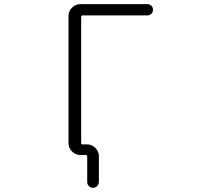

<svg xmlns="http://www.w3.org/2000/svg" viewBox="-20 -774 1040 932"><path d="M370.1 -21.5Q346.7 -21.5 329.6 -38.6Q312.5 -55.7 312.5 -79.1V-696.3Q312.5 -719.7 329.6 -736.8Q346.7 -753.9 370.1 -753.9H695.3Q707 -753.9 714.8 -746.1Q722.7 -738.3 722.7 -726.6Q722.7 -714.8 714.8 -707Q707 -699.2 695.3 -699.2H380.9Q374 -699.2 374 -691.4V-80.1Q374 -73.2 380.9 -73.2H402.3Q425.8 -73.2 442.9 -56.2Q460 -39.1 460 -15.6V109.4Q460 121.1 451.7 129.4Q443.4 137.7 431.6 137.7Q419.9 137.7 411.6 129.4Q403.3 121.1 403.3 109.4V-13.7Q403.3 -21.5 396.5 -21.5Z"/></svg>

Font: Rounded-X Mgen+ 1mn light
Style: Regular
Weight: 200
Designer: [Source Han Sans]
Ryoko NISHIZUKA  (kana & ideographs); Paul D. Hunt (Latin, Greek & Cyrillic); Wenlong ZHANG  (bopomofo
Version: Version 1.059.20150602